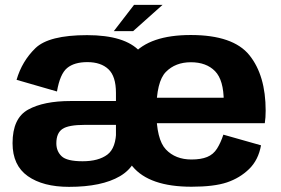

<svg xmlns="http://www.w3.org/2000/svg" viewBox="-20 -738 1118 765"><path d="M597 -202.5V-355Q597 -468 537.5 -533Q478 -598 327 -598Q174.5 -598 121 -546Q67.5 -494 46 -420L207 -373.5Q219 -443.5 247.5 -467Q276 -490.5 328 -490.5Q382 -490.5 412 -462.2Q442 -434 442 -368V-145L467 -132.5ZM255 6.5Q385.5 6.5 458 -36Q530.5 -78.5 536.5 -171.5L443 -221Q443 -148.5 407.8 -122Q372.5 -95.5 309 -95.5Q246.5 -95.5 225.5 -115.5Q204.5 -135.5 204.5 -167Q204.5 -207.5 228.5 -224Q252.5 -240.5 318 -240.5Q372 -240.5 449 -240.5V-335.5Q338.5 -335.5 261.5 -335.5Q154 -335.5 92 -301.2Q30 -267 30 -167.5Q30 -79 90.8 -36.2Q151.5 6.5 255 6.5ZM743 6V-102.5Q679 -102.5 641 -142.5Q603 -182.5 603 -296.5Q603 -413 641 -451.5Q679 -490 740.5 -490Q802 -490 836.8 -454.5Q871.5 -419 871.5 -333.5L877.5 -348.5H588V-247H1035Q1038.5 -269 1038.5 -297Q1038.5 -437.5 973.8 -518Q909 -598.5 740 -598.5Q576 -598.5 508.2 -519.2Q440.5 -440 440.5 -296.5Q440.5 -156.5 507.8 -75.2Q575 6 743 6ZM743 -102.5V6Q832.5 6 884 -11.2Q935.5 -28.5 972.5 -64.5Q1009.5 -100.5 1020 -159L870 -201.5Q859.5 -169.5 844.8 -146Q830 -122.5 805.2 -112.5Q780.5 -102.5 743 -102.5ZM433.5 -614H510.5L627.5 -718.5H514Z"/></svg>

Font: Anybody UltraCondensed Thin
Style: Bold
Weight: 700
Version: Version 1.111